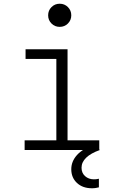

<svg xmlns="http://www.w3.org/2000/svg" viewBox="-20 -804 640 1029"><path d="M112 0H512V-52H342V-540H117V-488H282V-52H112ZM238 -722Q238 -696 256 -678Q274 -660 300 -660Q326 -660 344 -678Q362 -696 362 -722Q362 -748 344 -766Q326 -784 300 -784Q274 -784 256 -766Q238 -748 238 -722ZM510 200V154Q502 156 495 156.5Q488 157 483 157Q455 157 436 140Q417 123 417 95Q417 65 442 41Q467 17 515 0L486 -29Q423 -7 392.5 27Q362 61 362 103Q362 148 392.5 176.5Q423 205 473 205Q484 205 493 203.5Q502 202 510 200Z"/></svg>

Font: CommitMonoV143 ExtLt
Style: Regular
Weight: 200
Monospace: yes
Designer: Eigil Nikolajsen
Foundry: Eigil Nikolajsen
Version: Version 1.143